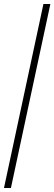

<svg xmlns="http://www.w3.org/2000/svg" viewBox="-20 -828 274 968"><path d="M0 120 199 -808H234L35 120Z"/></svg>

Font: Encode Sans SemiCondensed SemiCondensed Thin
Style: Regular
Weight: 100
Width: 4
Designer: Multiple Designers
Foundry: Impallari Type
Version: Version 3.000; ttfautohint (v1.8.3) -l 8 -r 50 -G 200 -x 14 